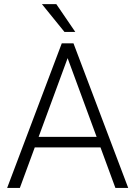

<svg xmlns="http://www.w3.org/2000/svg" viewBox="-20 -924 665 944"><path d="M547.4 0 474.1 -199.2H150.9L77.6 0H15.1L283.7 -710.9H341.3L610.4 0ZM169.9 -251H455.1L312.5 -638.2ZM256.8 -903.8 350.1 -767.1H296.9L186 -903.8Z"/></svg>

Font: Vazirmatn RD UI ExtraLight
Style: Regular
Weight: 200
Designer: Saber Rastikerdar
Foundry: Saber Rastikerdar
Version: Version 33.003